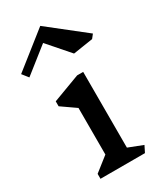

<svg xmlns="http://www.w3.org/2000/svg" viewBox="-252 -963 884 1043"><g transform="rotate(-30 190.0 -441.5)"><path d="M334 0H55V-31L144 -101V-393L55 -455V-486L226 -550H264V-75L354 -40ZM395 -680 271 -661 154 -795 -4 -670 -34 -708 187 -883 414 -704Z"/></g></svg>

Font: Inknut
Style: Antiqua
Weight: 400
Designer: Claus Eggers Srensen
Foundry: Claus Eggers Srensen
Version: Version 1.000; ttfautohint (v1.2) -l 7 -r 28 -G 50 -x 13 -D 